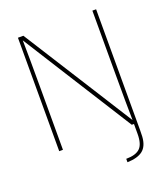

<svg xmlns="http://www.w3.org/2000/svg" viewBox="-165 -844 1009 1161"><g transform="rotate(-20 339.5 -263.0)"><path d="M591 48Q591 75 590 89Q586 149 553 175.5Q520 202 453 204V182Q514 182 541.5 156Q569 130 569 64V0H555L260 -467L110 -705Q112 -610 112 -406V0H88V-730H123L411 -275Q442 -225 501 -132.5Q560 -40 569 -25Q567 -120 567 -324V-730H591Z"/></g></svg>

Font: Nacelle Thin
Style: Regular
Weight: 100
Designer: Sora Sagano
Foundry: Sora Sagano
Version: Version 1.000;FEAKit 1.0